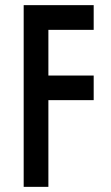

<svg xmlns="http://www.w3.org/2000/svg" viewBox="-20 -726 431 746"><path d="M72 -706H344V-610H168V-432.5H344V-336.9H168V0H72Z"/></svg>

Font: Lineal Thin
Style: Regular
Weight: 200
Designer: Created by Frank Adebiaye with contributions from Anton Moglia & Ariel Martín Pérez
Created by Frank ADEBIAYE with FontF
Foundry: Velvetyne Type Foundry
Version: Version 2.000;Glyphs 3.2 (3227)